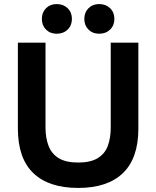

<svg xmlns="http://www.w3.org/2000/svg" viewBox="-20 -914 769 945"><path d="M661 -704V-281Q661 -135 585 -62Q509 11 365 11Q220 11 144 -62Q68 -135 68 -281V-704H204V-286Q204 -235 219 -196Q234 -157 269 -135.5Q304 -114 365 -114Q426 -114 461.5 -136Q497 -158 511 -197Q525 -236 525 -286V-704ZM259 -894Q292 -894 313 -873.5Q334 -853 334 -821Q334 -789 313 -768.5Q292 -748 259 -748Q227 -748 206.5 -768.5Q186 -789 186 -821Q186 -853 206.5 -873.5Q227 -894 259 -894ZM468 -894Q501 -894 522 -873.5Q543 -853 543 -821Q543 -789 522 -768.5Q501 -748 468 -748Q436 -748 415.5 -768.5Q395 -789 395 -821Q395 -853 415.5 -873.5Q436 -894 468 -894Z"/></svg>

Font: Prodigy Sans SemiBold
Style: Regular
Weight: 600
Designer: Wei Huang
Foundry: Wei Huang
Version: Version 1.003; ttfautohint (v1.8.3)